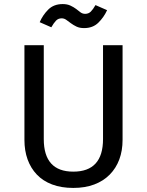

<svg xmlns="http://www.w3.org/2000/svg" viewBox="-20 -911 721 943"><path d="M582 -224Q582 -171 566 -128Q550 -85 519 -53.5Q488 -22 443 -5Q398 12 340 12Q281 12 236 -5Q191 -22 161 -53.5Q131 -85 115.5 -128Q100 -171 100 -224V-689H195V-228Q195 -68 340 -68Q486 -68 486 -228V-689H582ZM393 -773Q371 -773 355.5 -780.5Q340 -788 328 -797Q316 -806 305.5 -813.5Q295 -821 283 -821Q266 -821 255 -809.5Q244 -798 232 -777L175 -802Q190 -837 217 -864Q244 -891 288 -891Q310 -891 326 -883.5Q342 -876 354 -867L376 -850Q386 -843 398 -843Q415 -843 426 -854Q437 -865 449 -886L506 -861Q490 -826 463 -799.5Q436 -773 393 -773Z"/></svg>

Font: Feura Sans
Style: Regular
Weight: 400
Designer: Carrois Corporate & Edenspiekermann
Foundry: Carrois Corporate GbR & Edenspiekermann AG
Version: Version 1.001